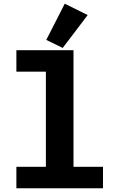

<svg xmlns="http://www.w3.org/2000/svg" viewBox="-20 -1009 640 1029"><path d="M67.8 0H532V-115.1H373.9V-740.1H67.8V-625H225.9V-115.1H67.8ZM228 -795.1 316.1 -752.1 449.9 -928.3 327.1 -989.3Z"/></svg>

Font: Margiela Mono Bold
Style: Regular
Weight: 700
Designer: Mike Abbink, Paul van der Laan, Pieter van Rosmalen
Foundry: Bold Monday
Version: Version 2.003 2021